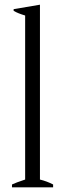

<svg xmlns="http://www.w3.org/2000/svg" viewBox="-20 -797 268 817"><path d="M31 -12C31 -12 31 0 31 0C31 0 206 0 206 0C206 0 206 -12 206 -12C189 -21 170 -28 150 -33C150 -33 150 -777 150 -777C150 -777 38 -758 38 -758C38 -758 38 -751 38 -751C51 -743 67 -737 87 -731C87 -731 87 -33 87 -33C60 -24 41 -17 31 -12Z"/></svg>

Font: BUSH 25 TRIRONG 0515 A
Style: Regular
Weight: 400
Designer: Katatrad Team
Foundry: CadsonDemak